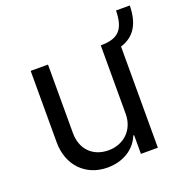

<svg xmlns="http://www.w3.org/2000/svg" viewBox="-124 -788 871 906"><g transform="rotate(-20 312.0 -334.5)"><path d="M431 -202C431 -122 374 -68 297 -68C218 -68 166 -121 166 -202V-546H79V-187C79 -72 155 7 265 7C344 7 405 -32 430 -94H434V0H519V-508C588 -529 623 -584 624 -676H555C553 -581 520 -546 431 -546Z"/></g></svg>

Font: Wafeq
Style: Regular
Weight: 400
Designer: Rasmus Andersson & Azza Alameddine
Foundry: Google & TypeTogether
Version: Version 3.000;FEAKit 1.0